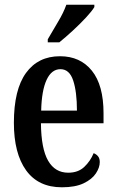

<svg xmlns="http://www.w3.org/2000/svg" viewBox="-20 -786 495 816"><path d="M243 10Q143 10 91 -62Q39 -134 39 -264Q39 -405 90.5 -476Q142 -547 235 -547Q321 -547 370.5 -485.5Q420 -424 420 -305V-262H154Q155 -154 184.5 -103Q214 -52 270 -52Q312 -52 338 -76.5Q364 -101 378 -135Q389 -131 396.5 -122Q404 -113 404 -97Q404 -74 387.5 -49Q371 -24 335.5 -7Q300 10 243 10ZM307 -316Q307 -396 291 -444Q275 -492 237 -492Q199 -492 178 -446.5Q157 -401 155 -316ZM183 -619Q203 -654 226.5 -693Q250 -732 262 -766H381V-756Q371 -739 345.5 -711.5Q320 -684 289 -655.5Q258 -627 232 -606H183Z"/></svg>

Font: Noto Serif Tamil ExtraCondensed SemiBold
Style: Regular
Weight: 600
Width: 2
Designer: Indian Type Foundry, Tom Grace, and the Monotype Design Team
Foundry: Monotype Imaging Inc.
Version: Version 2.004; ttfautohint (v1.8.4.7-5d5b)